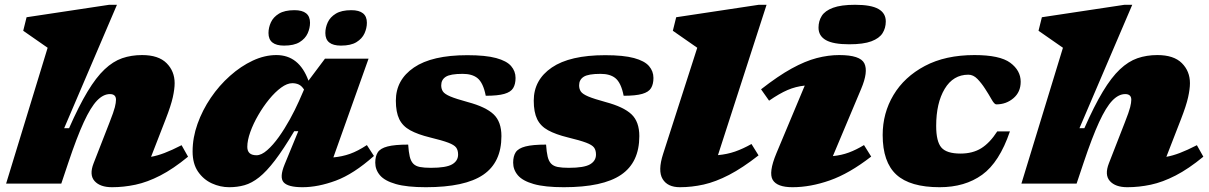

<svg xmlns="http://www.w3.org/2000/svg" viewBox="-20 -767 5051 802"><path d="M265 -86.5 236 0H5.5L179 -567.5L77 -638.5L91 -695L436 -747H468.5L248 -231.5H268.5Q309.5 -324.5 345.5 -384.2Q381.5 -444 416.8 -477.2Q452 -510.5 490.2 -523.8Q528.5 -537 573.5 -537Q642 -537 675.8 -503.2Q709.5 -469.5 709.5 -419.5Q709.5 -395.5 701.8 -360.5Q694 -325.5 672 -269L611 -112Q637 -116.5 667.2 -128Q697.5 -139.5 738.5 -160.5L765.5 -112.5Q703.5 -61.5 649.5 -33.8Q595.5 -6 546 4.5Q496.5 15 448 15Q398 15 375 -10.8Q352 -36.5 371 -85L437.5 -255.5Q455 -300 459.8 -319.2Q464.5 -338.5 464.5 -350.5Q464.5 -374 439 -374Q411.5 -374 385.2 -346.8Q359 -319.5 330 -256.8Q301 -194 265 -86.5Z M1169 -80.5 1226 -219H1209Q1164 -143.5 1128.5 -97Q1093 -50.5 1062.2 -26.2Q1031.5 -2 1001.5 6.5Q971.5 15 937.5 15Q900 15 865 -1Q830 -17 807.2 -50Q784.5 -83 784.5 -134.5Q784.5 -192 805 -249.5Q825.5 -307 860.5 -358.5Q895.5 -410 940.8 -450.2Q986 -490.5 1035.8 -513.8Q1085.5 -537 1134.5 -537Q1229.5 -537 1268.5 -430L1337.5 -522H1519.5L1372.5 -109.5Q1410 -113 1442.2 -124.5Q1474.5 -136 1512.5 -161L1542 -115.5Q1457 -40 1382.8 -12.5Q1308.5 15 1243.5 15Q1183 15 1164.8 -5.5Q1146.5 -26 1169 -80.5ZM1013 -153.5Q1013 -118.5 1051.5 -118.5Q1072 -118.5 1096.2 -139.8Q1120.5 -161 1144.8 -195Q1169 -229 1190.8 -268.5Q1212.5 -308 1228.5 -344L1250 -393Q1239.5 -409 1227.5 -414.2Q1215.5 -419.5 1201 -419.5Q1179.5 -419.5 1154.2 -401Q1129 -382.5 1104.2 -352.2Q1079.5 -322 1058.8 -286.2Q1038 -250.5 1025.5 -215.5Q1013 -180.5 1013 -153.5ZM1166.5 -576.5Q1101.5 -576.5 1101.5 -629Q1101.5 -651.5 1111.5 -673.5Q1121.5 -695.5 1145.2 -710Q1169 -724.5 1210 -724.5Q1275 -724.5 1275 -672Q1275 -649.5 1265 -627.5Q1255 -605.5 1231.5 -591Q1208 -576.5 1166.5 -576.5ZM1404 -576.5Q1339 -576.5 1339 -629Q1339 -651.5 1349 -673.5Q1359 -695.5 1382.8 -710Q1406.5 -724.5 1447.5 -724.5Q1512.5 -724.5 1512.5 -672Q1512.5 -649.5 1502.5 -627.5Q1492.5 -605.5 1469 -591Q1445.5 -576.5 1404 -576.5Z M1685 -163Q1687 -132.5 1691.5 -113.2Q1696 -94 1706 -83.5Q1716 -73 1733.8 -69.5Q1751.5 -66 1780 -66Q1843.5 -66 1868.5 -80.5Q1893.5 -95 1893.5 -121.5Q1893.5 -139.5 1885.5 -150.5Q1877.5 -161.5 1852.5 -171Q1827.5 -180.5 1776 -193Q1725 -205.5 1693.5 -222.8Q1662 -240 1647.8 -269.2Q1633.5 -298.5 1633.5 -346.5Q1633.5 -433.5 1709 -485Q1784.5 -536.5 1932 -536.5Q2008.5 -536.5 2052.5 -524.5Q2096.5 -512.5 2115 -491Q2133.5 -469.5 2133.5 -441.5Q2133.5 -415.5 2123.5 -399Q2113.5 -382.5 2086.5 -374.8Q2059.5 -367 2009 -367Q1998.5 -421.5 1974 -441Q1952 -458.5 1912.5 -458.5Q1861 -458.5 1842 -446.2Q1823 -434 1823 -410.5Q1823 -395.5 1830.2 -384.8Q1837.5 -374 1861.2 -364Q1885 -354 1934.5 -340.5Q2009 -320.5 2041.8 -289.5Q2074.5 -258.5 2074.5 -198.5Q2074.5 -88.5 1998.2 -36.8Q1922 15 1759 15Q1680 15 1633.5 1.8Q1587 -11.5 1567.2 -34.8Q1547.5 -58 1547.5 -87.5Q1547.5 -114.5 1558.2 -131Q1569 -147.5 1598.8 -155.2Q1628.5 -163 1685 -163Z M2261 -163Q2263 -132.5 2267.5 -113.2Q2272 -94 2282 -83.5Q2292 -73 2309.8 -69.5Q2327.5 -66 2356 -66Q2419.5 -66 2444.5 -80.5Q2469.5 -95 2469.5 -121.5Q2469.5 -139.5 2461.5 -150.5Q2453.5 -161.5 2428.5 -171Q2403.5 -180.5 2352 -193Q2301 -205.5 2269.5 -222.8Q2238 -240 2223.8 -269.2Q2209.5 -298.5 2209.5 -346.5Q2209.5 -433.5 2285 -485Q2360.5 -536.5 2508 -536.5Q2584.5 -536.5 2628.5 -524.5Q2672.5 -512.5 2691 -491Q2709.5 -469.5 2709.5 -441.5Q2709.5 -415.5 2699.5 -399Q2689.5 -382.5 2662.5 -374.8Q2635.5 -367 2585 -367Q2574.5 -421.5 2550 -441Q2528 -458.5 2488.5 -458.5Q2437 -458.5 2418 -446.2Q2399 -434 2399 -410.5Q2399 -395.5 2406.2 -384.8Q2413.5 -374 2437.2 -364Q2461 -354 2510.5 -340.5Q2585 -320.5 2617.8 -289.5Q2650.5 -258.5 2650.5 -198.5Q2650.5 -88.5 2574.2 -36.8Q2498 15 2335 15Q2256 15 2209.5 1.8Q2163 -11.5 2143.2 -34.8Q2123.5 -58 2123.5 -87.5Q2123.5 -114.5 2134.2 -131Q2145 -147.5 2174.8 -155.2Q2204.5 -163 2261 -163Z M2892.5 -567.5 2790.5 -638.5 2804.5 -695 3149.5 -747H3182L2979 -119Q3017.5 -122.5 3050.5 -134Q3083.5 -145.5 3119 -165.5L3148.5 -118Q3081.5 -65.5 3025.5 -36.5Q2969.5 -7.5 2919.5 3.8Q2869.5 15 2820 15Q2768.5 15 2747.8 -19.2Q2727 -53.5 2750 -124.5Z M3399 -651.5Q3399 -679 3412.5 -700.5Q3426 -722 3459.5 -734.5Q3493 -747 3552 -747Q3618.5 -747 3649.2 -729.5Q3680 -712 3680 -677.5Q3680 -650 3666.5 -628.5Q3653 -607 3619.8 -594.5Q3586.5 -582 3527 -582Q3460.5 -582 3429.8 -599.5Q3399 -617 3399 -651.5ZM3223 -126.5 3341.5 -409.5Q3303.5 -405.5 3269.8 -391Q3236 -376.5 3192.5 -346.5L3159 -394Q3230 -449.5 3286.8 -480.8Q3343.5 -512 3391.8 -524.5Q3440 -537 3485.5 -537Q3573.5 -537 3590.5 -502.2Q3607.5 -467.5 3577 -395.5L3459 -115Q3495 -118.5 3525.5 -129.8Q3556 -141 3589 -161L3619 -113Q3527.5 -42 3446.2 -13.5Q3365 15 3290.5 15Q3226 15 3207.8 -15.5Q3189.5 -46 3223 -126.5Z M4025 -455Q3961.5 -455 3926 -395.8Q3890.5 -336.5 3890.5 -241Q3890.5 -176 3912.2 -150.8Q3934 -125.5 3992 -125.5Q4043 -125.5 4078.8 -147.8Q4114.5 -170 4145.5 -218H4198.5Q4154.5 -89 4082.5 -37Q4010.5 15 3905 15Q3781.5 15 3724.2 -37.5Q3667 -90 3667 -203Q3667 -294.5 3712.2 -370.2Q3757.5 -446 3843.2 -491.5Q3929 -537 4050.5 -537Q4156.5 -537 4200 -504.8Q4243.5 -472.5 4243.5 -425.5Q4243.5 -382.5 4213.2 -356.8Q4183 -331 4141.5 -331Q4133.5 -331 4121.8 -352Q4110 -373 4095 -396Q4080 -419.5 4062.8 -437.2Q4045.5 -455 4025 -455Z M4506 -86.5 4477 0H4246.5L4420 -567.5L4318 -638.5L4332 -695L4677 -747H4709.5L4489 -231.5H4509.5Q4550.5 -324.5 4586.5 -384.2Q4622.5 -444 4657.8 -477.2Q4693 -510.5 4731.2 -523.8Q4769.5 -537 4814.5 -537Q4883 -537 4916.8 -503.2Q4950.5 -469.5 4950.5 -419.5Q4950.5 -395.5 4942.8 -360.5Q4935 -325.5 4913 -269L4852 -112Q4878 -116.5 4908.2 -128Q4938.5 -139.5 4979.5 -160.5L5006.5 -112.5Q4944.5 -61.5 4890.5 -33.8Q4836.5 -6 4787 4.5Q4737.5 15 4689 15Q4639 15 4616 -10.8Q4593 -36.5 4612 -85L4678.5 -255.5Q4696 -300 4700.8 -319.2Q4705.5 -338.5 4705.5 -350.5Q4705.5 -374 4680 -374Q4652.5 -374 4626.2 -346.8Q4600 -319.5 4571 -256.8Q4542 -194 4506 -86.5Z"/></svg>

Font: Newsreader Caption ExtraBold
Style: Italic
Weight: 800
Italic angle: -17°
Designer: Hugues Gentile
Foundry: Production Type
Version: Version 1.001